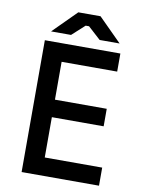

<svg xmlns="http://www.w3.org/2000/svg" viewBox="-95 -939 749 1004"><g transform="rotate(10 279.5 -437.0)"><path d="M115 -751H221L288 -812H306L373 -751H479L356 -874H238ZM91 0H502V-96H197V-310H472V-403H197V-604H492V-700H91Z"/></g></svg>

Font: Fixel Text Medium
Style: Regular
Weight: 500
Width: 4
Designer: AlfaBravo + MacPaw
Foundry: Kyrylo Tkachov, Marchela Mozhyna, Serhii Makarenko, Maria Weinstein, Zakhar Kryvoshyya
Version: Version 1.211